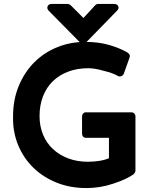

<svg xmlns="http://www.w3.org/2000/svg" viewBox="-20 -943 792 971"><path d="M422 8Q338 9 268.5 -18.5Q199 -46 149.5 -94Q100 -142 72.5 -207.5Q45 -273 46 -348Q45 -436 74.5 -507.5Q104 -579 154.5 -629Q205 -679 272.5 -705.5Q340 -732 415 -731Q476 -731 528.5 -716.5Q581 -702 624 -678Q631 -673 634.5 -667.5Q638 -662 636 -654L606 -570Q603 -562 594 -558Q585 -554 576 -559Q564 -566 546.5 -572.5Q529 -579 504 -585Q459 -598 427 -598Q371 -598 325.5 -581Q280 -564 247.5 -532.5Q215 -501 197.5 -456Q180 -411 180 -356Q180 -305 197.5 -262.5Q215 -220 247.5 -189.5Q280 -159 325 -142Q370 -125 424 -125Q454 -125 482.5 -129.5Q511 -134 531 -143V-246H414Q406 -246 400.5 -252Q395 -258 395 -267V-354Q395 -363 400.5 -369Q406 -375 414 -375H644Q653 -375 659 -369Q665 -363 665 -354V-79Q665 -75 661.5 -69.5Q658 -64 656 -62Q638 -49 612 -37Q586 -25 552 -14Q520 -3 485.5 2.5Q451 8 422 8ZM557 -923Q573 -923 578 -911.5Q583 -900 572 -889L415 -728Q400 -713 385 -728L226 -889Q216 -900 221 -911.5Q226 -923 241 -923H324Q326 -923 330.5 -921Q335 -919 337 -917L402 -852L462 -917Q468 -923 476 -923Z"/></svg>

Font: Stadtwerke
Style: Bold
Weight: 700
Designer: Santiago Orozco
Foundry: Typemade
Version: Version 1.003